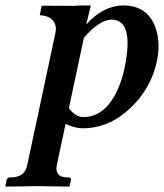

<svg xmlns="http://www.w3.org/2000/svg" viewBox="-36 -465 610 714"><path d="M275.9 -324.2 220.2 -63Q243.7 -29.8 274.4 -29.8Q360.4 -29.8 407.2 -145Q419.4 -175.8 426.8 -210Q464.4 -391.1 379.4 -392.1Q344.7 -392.1 298.8 -349.1Q286.1 -336.9 275.9 -324.2ZM64.9 150.9 169.9 -341.8Q178.2 -380.9 147.9 -399.4Q132.8 -407.7 111.8 -408.2L119.1 -443.8Q144 -443.8 186 -443.4Q250 -442.4 261.7 -444.8H301.8L284.7 -374Q348.1 -444.3 422.4 -444.8Q511.7 -444.8 542 -363.3Q562 -307.6 547.4 -236.8Q522.5 -123.5 430.2 -46.9Q358.4 12.2 271.5 12.2Q240.2 11.7 208 -4.9L174.8 150.9Q168 193.8 213.4 194.8H221.7Q228.5 196.8 228 203.1L222.7 227.1L221.2 229Q220.2 229 101.6 227.1L-14.6 229L-16.1 227.1L-11.2 203.1Q-8.3 195.8 -1.5 194.8H7.3Q55.2 193.4 64.9 150.9Z"/></svg>

Font: Linux Libertine Slanted O
Style: Bold Slanted
Weight: 700
Designer: Philipp H. Poll
Foundry: Philipp H. Poll
Version: Version 5.0.0